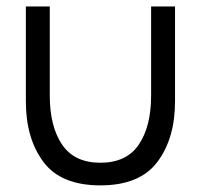

<svg xmlns="http://www.w3.org/2000/svg" viewBox="-20 -560 622 594"><path d="M60 -540H134V-264.5Q134 -169 172 -112.8Q210 -56.5 290.5 -56.5Q371.5 -56.5 409.5 -112.8Q447.5 -169 447.5 -264.5V-540H521.5V-246.5Q521.5 -132 467 -59.2Q412.5 13.5 290.5 13.5Q168.5 13.5 114.2 -59.2Q60 -132 60 -246.5Z"/></svg>

Font: CCSD_manrope
Style: Regular
Weight: 400
Designer: Mikhail Sharanda
Foundry: Mikhail Sharanda
Version: Version 4.503